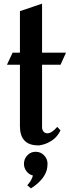

<svg xmlns="http://www.w3.org/2000/svg" viewBox="-20 -788 385 1050"><path d="M210 -434V-92Q210 -78 218 -68.5Q226 -59 239 -59Q263 -59 293 -94L311 -75Q293 -39 266 -21Q239 -3 214 3Q189 9 189 7Q89 7 89 -98V-434H18L49 -500H89V-727L210 -768V-500H341L311 -434ZM189 7ZM175 42Q148 42 129.5 61.5Q111 81 111 108Q111 130 124.5 148Q138 166 160 172Q157 185 148.5 199.5Q140 214 129 225L149 242Q189 218 214.5 184Q240 150 240 108Q240 81 221 61.5Q202 42 175 42Z"/></svg>

Font: Amita
Style: Bold
Weight: 700
Designer: Eduardo Rodriguez Tunni, Modular Infotech, Brian J. Bonislawsky
Foundry: Eduardo Rodriguez Tunni, Modular Infotech, Brian J. Bonislawsky
Version: Version 1.003